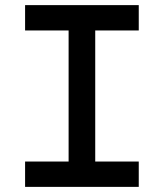

<svg xmlns="http://www.w3.org/2000/svg" viewBox="-20 -730 640 750"><path d="M78 0V-99H248V-611H78V-710H522V-611H352V-99H522V0Z"/></svg>

Font: Txt Mono Medium
Style: Regular
Weight: 500
Monospace: yes
Designer: Open Source
Foundry: XRLN
Version: Version 1.0